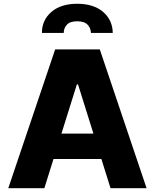

<svg xmlns="http://www.w3.org/2000/svg" viewBox="-20 -986 811 1006"><path d="M382.8 -543.9 212.4 0H23.4L269 -727.1H502.9L748 0H559.1L388.7 -543.9ZM187 -152.8V-286.1H582V-152.8ZM314 -813.5H199.7Q199.2 -879.9 249.5 -923.8Q299.3 -966.3 384.8 -966.3Q469.7 -966.3 520 -923.8Q569.8 -880.9 570.8 -813.5H456.5Q455.6 -838.4 439.5 -856Q422.4 -874.5 384.8 -874.5Q346.2 -874.5 330.1 -856Q314 -838.4 314 -813.5Z"/></svg>

Font: My Font
Style: Regular
Weight: 500
Designer: Rasmus Andersson
Foundry: rsms
Version: Version 0.001